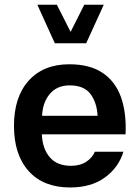

<svg xmlns="http://www.w3.org/2000/svg" viewBox="-20 -806 598 831"><path d="M161.1 -224.6Q163.6 -163.1 195.1 -125.7Q226.6 -88.4 287.1 -88.4Q326.7 -88.4 353 -105.7Q379.4 -123 390.6 -149.4H514.2Q493.2 -80.6 433.8 -37.6Q374.5 5.4 283.2 5.4Q168 5.4 104.2 -65.4Q40.5 -136.2 40.5 -261.2Q40.5 -386.2 104.2 -457Q168 -527.8 279.8 -527.8Q369.1 -527.8 424.3 -490.5Q479.5 -453.1 503.7 -385.3Q527.8 -317.4 523.4 -224.6ZM162.1 -304.7H402.3Q399.4 -361.8 371.6 -399.2Q343.8 -436.5 281.2 -436.5Q227.1 -436.5 195.8 -399.7Q164.6 -362.8 162.1 -304.7ZM141.6 -785.6H226.1L285.6 -668L344.7 -785.6H429.2L353 -618.7H217.3Z"/></svg>

Font: Estedad-FD SemiBold
Style: Regular
Weight: 600
Designer: Amin Abedi
Version: Version 7.3